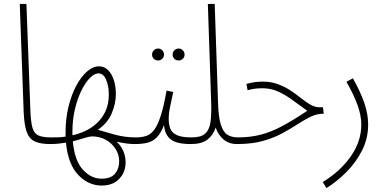

<svg xmlns="http://www.w3.org/2000/svg" viewBox="-20 -731 1973 981"><path d="M236 5Q186 5 157.5 -8.5Q129 -22 116.5 -57Q104 -92 101 -157L81 -711H115L135 -172Q137 -110 145.5 -79.5Q154 -49 176 -39Q198 -29 241 -29Q253 -29 257 -24Q261 -19 261 -12Q261 5 236 5Z M236 5 241 -29Q260 -29 279 -29.5Q298 -30 315 -33Q315 -44 315 -55Q315 -125 330 -186Q345 -247 369.5 -293Q394 -339 424.5 -365.5Q455 -392 486 -392Q514 -392 533.5 -371.5Q553 -351 562.5 -319Q572 -287 572 -251Q572 -202 551 -152Q530 -102 480 -68Q516 -57 567 -43Q618 -29 674 -29Q694 -29 694 -12Q694 5 669 5Q628 5 576 -7Q606 21 616.5 59Q627 97 617.5 133Q608 169 578 193Q548 217 499 217Q432 217 380 163Q328 109 317 -2Q298 1 278 3Q258 5 236 5ZM350 -59Q350 -49 350 -40Q380 -46 412.5 -60.5Q445 -75 473 -100Q501 -125 518.5 -161.5Q536 -198 536 -249Q536 -290 522.5 -323Q509 -356 483 -356Q462 -356 438.5 -332Q415 -308 395 -266.5Q375 -225 362.5 -171.5Q350 -118 350 -59ZM499 182Q546 182 567.5 156.5Q589 131 589 93Q589 59 570.5 30Q552 1 521 -16.5Q490 -34 452 -34Q436 -34 408 -25Q380 -16 352 -9Q361 89 403 135.5Q445 182 499 182Z M893 -422Q880 -422 871 -430.5Q862 -439 862 -452Q862 -465 871 -474Q880 -483 893 -483Q905 -483 914 -474Q923 -465 923 -452Q923 -439 914 -430.5Q905 -422 893 -422ZM788 -422Q775 -422 766 -430.5Q757 -439 757 -452Q757 -465 766 -474Q775 -483 788 -483Q800 -483 809 -474Q818 -465 818 -452Q818 -439 809 -430.5Q800 -422 788 -422Z M669 5 674 -29Q704 -29 727 -36.5Q750 -44 768 -68Q786 -92 801.5 -140Q817 -188 831 -268L865 -261Q855 -212 848.5 -182.5Q842 -153 842 -122Q842 -94 850.5 -73Q859 -52 884 -40.5Q909 -29 960 -29Q971 -29 975 -24Q979 -19 979 -12Q979 5 955 5Q882 5 852 -19Q822 -43 818 -92Q802 -50 781 -29Q760 -8 732.5 -1.5Q705 5 669 5Z M955 5 960 -29Q1007 -29 1028.5 -48.5Q1050 -68 1055.5 -107.5Q1061 -147 1059 -205L1042 -711H1077L1094 -207Q1096 -136 1107.5 -97Q1119 -58 1140.5 -43.5Q1162 -29 1196 -29Q1215 -29 1215 -12Q1215 5 1191 5Q1149 5 1121.5 -19Q1094 -43 1082 -79Q1069 -40 1039.5 -17.5Q1010 5 955 5Z M1191 5 1196 -29Q1258 -29 1311 -42.5Q1364 -56 1420.5 -86Q1477 -116 1550 -165Q1505 -198 1468.5 -224Q1432 -250 1397 -265Q1362 -280 1322 -280Q1301 -280 1284 -278Q1267 -276 1245 -270L1239 -302Q1259 -308 1280 -311Q1301 -314 1322 -314Q1366 -314 1401.5 -300.5Q1437 -287 1466 -267.5Q1495 -248 1519.5 -228.5Q1544 -209 1566.5 -196Q1589 -183 1612 -183H1630L1634 -150Q1598 -150 1566 -134Q1534 -118 1498.5 -95Q1463 -72 1420.5 -49Q1378 -26 1322 -10.5Q1266 5 1191 5Z M1648 230 1629 199Q1717 146 1771.5 69Q1826 -8 1826 -94Q1826 -141 1806.5 -195Q1787 -249 1750 -313L1783 -331Q1822 -262 1841.5 -205Q1861 -148 1861 -95Q1861 -23 1829.5 38.5Q1798 100 1749.5 148.5Q1701 197 1648 230Z"/></svg>

Font: Noto Sans Arabic Cond ExtLt
Style: Regular
Weight: 200
Width: 3
Designer: Monotype Design Team, Nadine Chahine, Nizar Qandah and Khaled Hosny
Foundry: Monotype Imaging Inc.
Version: Version 2.012; ttfautohint (v1.8.4.7-5d5b)